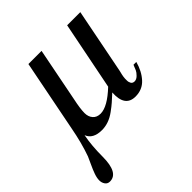

<svg xmlns="http://www.w3.org/2000/svg" viewBox="-221 -610 960 960"><g transform="rotate(-45 259.0 -130.0)"><path d="M522 -108Q508 -56 477 -22Q446 12 397 12Q323 12 329 -85Q305 -63 291.5 -51Q278 -39 254 -21.5Q230 -4 206.5 4Q183 12 160 12Q97 12 80 -32Q68 31 68 107Q68 222 6 222Q-10 222 -19 209.5Q-28 197 -28 180Q-28 163 -20.5 141.5Q-13 120 0 92.5Q13 65 17 55Q42 -15 58 -101L133 -482H226L170 -197Q158 -141 158 -110Q158 -84 172.5 -67.5Q187 -51 213 -51Q262 -51 335 -120L407 -482H500L432 -137Q432 -135 430 -128Q428 -121 427 -116Q426 -111 424.5 -103Q423 -95 423 -89Q423 -83 423 -76Q423 -69 424.5 -64Q426 -59 428.5 -54.5Q431 -50 436 -47.5Q441 -45 447 -45Q461 -45 473.5 -57.5Q486 -70 490.5 -80Q495 -90 502 -108Z"/></g></svg>

Font: Veleka
Style: Italic
Weight: 400
Italic angle: -12°
Designer: Stefan Peev, Context Ltd, 2016; SIL International, 1997-2014.
Foundry: Stefan Peev, Context Ltd, 2016
Version: Version 1.000